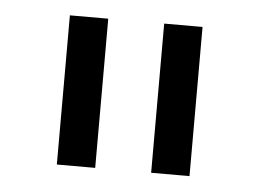

<svg xmlns="http://www.w3.org/2000/svg" viewBox="-33 -779 485 359"><g transform="rotate(5 209.5 -600.0)"><path d="M334 -460H262V-740H334ZM157 -460H85V-740H157Z"/></g></svg>

Font: Aneliza
Style: Regular
Weight: 400
Designer: Mike Abbink, Paul van der Laan, Pieter van Rosmalen
Foundry: Bold Monday
Version: Version 3.0